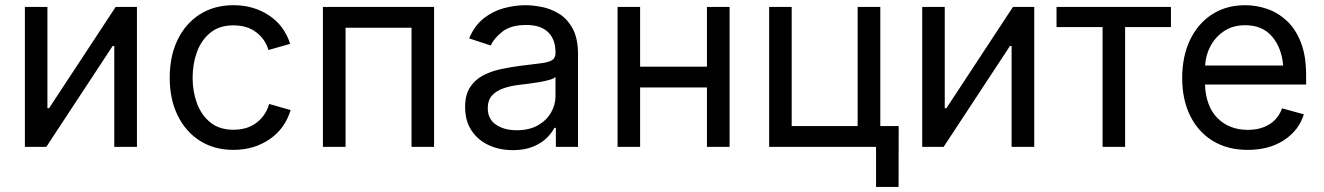

<svg xmlns="http://www.w3.org/2000/svg" viewBox="-20 -573 5164 749"><path d="M514.2 0H425.8V-393.6H419.4L160.6 0H77.1V-545.9H165V-150.9H171.4L431.2 -545.9H514.2Z M890.6 11.7Q816.4 11.7 760.5 -23.4Q704.6 -58.6 673.3 -122.1Q642.1 -185.5 642.1 -269.5Q642.1 -355 673.3 -418.7Q704.6 -482.4 760.5 -517.6Q816.4 -552.7 890.6 -552.7Q969.7 -552.7 1029.5 -512.9Q1089.4 -473.1 1111.8 -401.9L1027.3 -377.9Q1015.1 -419.9 979.7 -447Q944.3 -474.1 890.6 -474.1Q835.9 -474.1 800.8 -445.6Q765.6 -417 748.5 -370.6Q731.4 -324.2 731.4 -269.5Q731.4 -215.8 748.5 -169.7Q765.6 -123.5 800.8 -95.2Q835.9 -66.9 890.6 -66.9Q945.8 -66.9 981.7 -95Q1017.6 -123 1029.8 -167.5L1113.8 -143.6Q1091.8 -70.8 1031.2 -29.5Q970.7 11.7 890.6 11.7Z M1673.3 -545.9V0H1585.4V-464.8H1328.1V0H1239.7V-545.9Z M1980.5 12.7Q1928.7 12.7 1886.5 -6.8Q1844.2 -26.4 1819.3 -64Q1794.4 -101.6 1794.4 -155.3Q1794.4 -202.1 1813 -231.4Q1831.5 -260.7 1862.5 -277.6Q1893.6 -294.4 1931.2 -302.7Q1968.8 -311 2006.8 -315.9Q2055.7 -322.3 2086.4 -325.7Q2117.2 -329.1 2132.1 -337.4Q2147 -345.7 2147 -365.7V-368.7Q2147 -419.4 2118.2 -447.5Q2089.4 -475.6 2032.7 -475.6Q1973.6 -475.6 1940.4 -450Q1907.2 -424.3 1894.5 -395.5L1810.1 -423.3Q1831.1 -473.1 1866.7 -501.2Q1902.3 -529.3 1945.3 -541Q1988.3 -552.7 2030.3 -552.7Q2057.6 -552.7 2092.5 -546.1Q2127.4 -539.6 2159.9 -520Q2192.4 -500.5 2213.6 -462.2Q2234.9 -423.8 2234.9 -359.9V0H2148.4V-74.2H2142.6Q2133.3 -55.2 2112.8 -34.9Q2092.3 -14.6 2059.6 -1Q2026.9 12.7 1980.5 12.7ZM1995.6 -64.9Q2044.4 -64.9 2078.1 -84Q2111.8 -103 2129.4 -133.5Q2147 -164.1 2147 -197.3V-272.9Q2141.6 -266.6 2123.5 -261.5Q2105.5 -256.3 2082.3 -252.4Q2059.1 -248.5 2037.4 -245.8Q2015.6 -243.2 2002.9 -241.7Q1971.2 -237.8 1943.6 -228.3Q1916 -218.8 1899.4 -200.4Q1882.8 -182.1 1882.8 -150.9Q1882.8 -108.4 1914.8 -86.7Q1946.8 -64.9 1995.6 -64.9Z M2477.1 -545.9V-313H2737.8V-545.9H2826.2V0H2737.8V-231.9H2477.1V0H2389.2V-545.9Z M2980.5 0V-545.9H3068.4V-81.1H3325.7V-545.9H3414.1V0ZM3397.5 156.2V0H3360.8V-81.1H3485.8L3485.4 156.2Z M4014.6 0H3926.3V-393.6H3919.9L3661.1 0H3577.6V-545.9H3665.5V-150.9H3671.9L3931.6 -545.9H4014.6Z M4281.2 0V-467.3H4101.6V-545.9H4547.9V-467.3H4369.1V0Z M4847.7 11.7Q4768.6 11.7 4711.2 -23.4Q4653.8 -58.6 4622.8 -121.6Q4591.8 -184.6 4591.8 -268.6Q4591.8 -352.5 4622.1 -416.5Q4652.3 -480.5 4707.8 -516.6Q4763.2 -552.7 4837.4 -552.7Q4880.9 -552.7 4923.1 -538.3Q4965.3 -523.9 4999.8 -491.9Q5034.2 -460 5054.7 -407.7Q5075.2 -355.5 5075.2 -279.8V-243.2H4680.7Q4684.1 -157.7 4729.7 -112.1Q4775.4 -66.4 4848.1 -66.4Q4896.5 -66.4 4931.4 -87.6Q4966.3 -108.9 4981.4 -150.4L5066.4 -127Q5047.4 -64.9 4989.5 -26.6Q4931.6 11.7 4847.7 11.7ZM4681.2 -317.4H4985.8Q4979.5 -387.2 4942.1 -430.9Q4904.8 -474.6 4837.4 -474.6Q4790.5 -474.6 4756.6 -452.6Q4722.7 -430.7 4703.1 -395Q4683.6 -359.4 4681.2 -317.4Z"/></svg>

Font: Inter-Regular
Style: Regular
Weight: 400
Designer: Rasmus Andersson
Foundry: rsms
Version: Version 4.000;git-a52131595